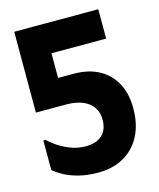

<svg xmlns="http://www.w3.org/2000/svg" viewBox="-108 -777 715 865"><g transform="rotate(-15 249.5 -344.5)"><path d="M178 -448H250Q320 -448 369 -421Q418 -394 444 -345Q470 -296 470 -229Q470 -155 442.5 -101.5Q415 -48 364 -18.5Q313 11 244 11Q192 11 152 0.5Q112 -10 84.5 -25.5Q57 -41 41 -55V-193H51Q60 -184 84 -166Q108 -148 143.5 -133Q179 -118 221 -118Q268 -118 295.5 -142.5Q323 -167 323 -215Q323 -249 306.5 -273Q290 -297 258.5 -310Q227 -323 182 -323H41V-382V-700H433V-563H178Z"/></g></svg>

Font: Phudu SemiBold
Style: Regular
Weight: 600
Version: Version 1.005;gftools[0.9.23]